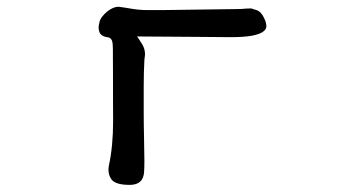

<svg xmlns="http://www.w3.org/2000/svg" viewBox="-20 -486 1040 561"><path d="M310.5 -132.8Q310.5 -59.1 298.3 -2.9Q296.9 3.4 296.9 9.8Q296.9 25.4 305.2 37.6Q316.9 54.2 358.4 54.2Q385.7 54.2 395.5 37.1Q399.9 28.8 400.9 17.8Q401.9 6.8 401.9 -16.1Q401.9 -39.1 400.9 -80.6Q399.9 -122.1 399.9 -160.2V-231.9Q399.9 -274.4 401.9 -311.5Q401.9 -314 402.8 -318.4Q403.8 -325.7 403.8 -327.1Q403.8 -335.4 401.1 -344.5Q398.4 -353.5 385.3 -372.6L380.4 -379.4H388.7Q424.8 -379.4 461.9 -378.9Q499 -378.4 533.7 -378.4Q568.4 -378.4 599.1 -377.9Q629.9 -377.4 652.3 -377.4Q693.8 -377.4 716.8 -381.8Q742.7 -386.7 752.4 -396.5Q758.3 -402.3 758.3 -409.2Q758.3 -418.5 752.9 -430.7Q743.7 -451.7 730 -456.3Q716.3 -460.9 713.9 -461.4Q706.1 -461.4 699.2 -460.9Q686.5 -459.5 672.9 -459.5L451.2 -456.5H412.1Q388.2 -456.5 364.7 -460.4Q342.3 -464.4 325.7 -466.3Q319.3 -466.3 310.5 -462.9Q292.5 -455.1 278.3 -437Q271.5 -428.7 270 -418Q268.1 -411.6 268.1 -404.8Q268.1 -397.9 271 -391.1Q276.4 -378.9 297.9 -376.5Q300.8 -375.5 303.7 -372.8Q306.6 -370.1 308.1 -364.5Q309.6 -358.9 309.8 -344.5Q310.1 -330.1 310.1 -272.9Q310.1 -215.8 310.3 -175.8Q310.5 -135.7 310.5 -132.8Z"/></svg>

Font: Bakudai
Style: Light
Weight: 300
Version: Version 1.48